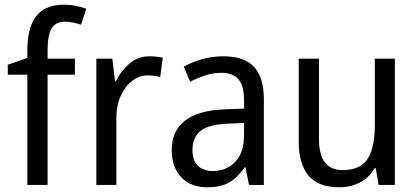

<svg xmlns="http://www.w3.org/2000/svg" viewBox="-20 -785 1774 815"><path d="M298 -468H182V0H96V-468H13V-510L96 -539V-570Q96 -670 134.5 -717.5Q173 -765 251 -765Q279 -765 302.5 -760Q326 -755 346 -748L324 -680Q309 -685 291 -689Q273 -693 255 -693Q217 -693 199.5 -665Q182 -637 182 -572V-536H298Z M614 -546Q628 -546 643 -544.5Q658 -543 671 -540L660 -458Q636 -465 608 -465Q572 -465 541.5 -442Q511 -419 492.5 -378Q474 -337 474 -284V0H389V-536H457L468 -441H472Q495 -486 530.5 -516Q566 -546 614 -546Z M928 -546Q1017 -546 1058.5 -501Q1100 -456 1100 -364V0H1037L1022 -75H1019Q989 -32 953.5 -11Q918 10 860 10Q791 10 750 -32Q709 -74 709 -149Q709 -229 765.5 -273Q822 -317 936 -321L1016 -324V-357Q1016 -422 991.5 -449Q967 -476 920 -476Q885 -476 851.5 -465Q818 -454 787 -438L760 -502Q794 -521 837 -533.5Q880 -546 928 -546ZM948 -260Q865 -257 831 -229Q797 -201 797 -149Q797 -103 820.5 -81Q844 -59 883 -59Q941 -59 978.5 -98Q1016 -137 1016 -213V-263Z M1656 -536V0H1587L1575 -71H1570Q1547 -30 1507 -10Q1467 10 1420 10Q1332 10 1290 -39Q1248 -88 1248 -186V-536H1334V-195Q1334 -63 1434 -63Q1511 -63 1541 -111.5Q1571 -160 1571 -255V-536Z"/></svg>

Font: Noto Sans Sinhala SemiCondensed
Style: Regular
Weight: 400
Width: 4
Designer: Jelle Bosma - Monotype Design Team
Foundry: Monotype Imaging Inc.
Version: Version 2.006; ttfautohint (v1.8.4.7-5d5b)